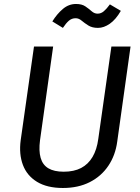

<svg xmlns="http://www.w3.org/2000/svg" viewBox="-20 -920 696 952"><path d="M532.3 -689.1H627.3L561.3 -218.2Q552.3 -150.1 517.3 -98.1Q482.3 -46 425.2 -17Q368.1 12.1 291.9 12.1Q213.7 12.1 163.6 -18.4Q113.5 -49 93.5 -102.5Q73.5 -156 82.5 -224.1L148.5 -689.1H243.5L178.5 -225.2Q171.5 -172.3 181.5 -137.4Q191.4 -102.5 219.8 -85.5Q248.2 -68.6 296 -68.6Q346.8 -68.6 382.1 -87Q417.5 -105.5 438.9 -141.9Q460.3 -178.3 467.3 -231.1ZM465.8 -781.7Q436.9 -781.7 417.9 -793.7Q398.9 -805.7 384.8 -817.6Q370.8 -829.6 354.8 -829.6Q335.8 -829.6 321.3 -817.1Q306.9 -804.6 291.9 -781.7L239.5 -813.8Q262.6 -851 291.7 -875.6Q320.8 -900.3 356.9 -900.3Q385.9 -900.3 403.4 -888.3Q420.9 -876.3 434.4 -864.3Q447.9 -852.3 463.9 -852.3Q480.9 -852.3 494.9 -864.3Q508.9 -876.3 524.9 -898.3L579.2 -866.2Q554.2 -823 524.6 -802.4Q495 -781.7 465.8 -781.7Z"/></svg>

Font: Fira Sans Variable
Style: Italic
Weight: 397
Italic angle: -8°
Designer: Carrois Corporate & Edenspiekermann AG
Foundry: Carrois Corporate GbR & Edenspiekermann AG
Version: Version 4.202